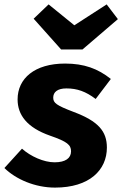

<svg xmlns="http://www.w3.org/2000/svg" viewBox="-38 -836 556 873"><path d="M210 -98C161 -98 101 -125 62 -160L-18 -72C34 -21 121 17 212 17C369 17 448 -63 448 -165C448 -239 409 -285 297 -327C218 -357 204 -368 204 -392C204 -417 223 -434 264 -434C313 -434 352 -420 397 -386L466 -477C407 -524 344 -547 258 -547C119 -547 42 -479 42 -384C42 -314 84 -256 190 -219C268 -192 285 -177 285 -148C285 -117 260 -98 210 -98ZM300 -721 183 -816 115 -751 240 -611H337L498 -749L447 -816Z"/></svg>

Font: Fira Sans OT
Style: Bold Italic
Weight: 700
Italic angle: -8°
Designer: Carrois Corporate & Edenspiekermann
Foundry: Carrois Corporate GbR & Edenspiekermann AG
Version: Version 2.001